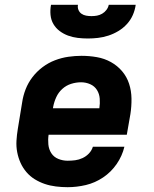

<svg xmlns="http://www.w3.org/2000/svg" viewBox="-20 -770 640 798"><path d="M261 8Q237 8 212.5 5Q188 2 166 -5.5Q144 -13 124.5 -25Q105 -37 90 -54.5Q75 -72 65.5 -93Q56 -114 51.5 -137.5Q47 -161 48.5 -185.5Q50 -210 54 -234L72 -344Q76 -372 86.5 -399Q97 -426 115 -449.5Q133 -473 157 -491Q181 -509 208.5 -519.5Q236 -530 264 -534Q292 -538 319 -538Q351 -538 382.5 -532.5Q414 -527 441 -512Q468 -497 487.5 -474Q507 -451 516.5 -422Q526 -393 526.5 -360.5Q527 -328 522 -296L507 -210H182Q179 -190 181 -169.5Q183 -149 193.5 -133Q204 -117 222.5 -109.5Q241 -102 261 -102Q277 -102 292.5 -104Q308 -106 323 -113Q338 -120 349.5 -132Q361 -144 366 -160H497Q488 -122 465 -88.5Q442 -55 408.5 -32.5Q375 -10 337 -1Q299 8 261 8ZM393 -320Q396 -340 394.5 -360Q393 -380 383 -396Q373 -412 355 -420Q337 -428 317 -428Q296 -428 275.5 -421.5Q255 -415 239 -400.5Q223 -386 214 -366.5Q205 -347 201 -326L200 -320ZM345 -610Q324 -610 303 -612.5Q282 -615 263 -622Q244 -629 228 -641Q212 -653 202 -670Q192 -687 190 -708Q188 -729 192 -750H304Q302 -739 306 -729Q310 -719 318.5 -713Q327 -707 338 -705Q349 -703 360 -703Q372 -703 383 -705Q394 -707 404.5 -713Q415 -719 422.5 -729Q430 -739 432 -750H544Q541 -728 532 -707.5Q523 -687 507.5 -670Q492 -653 472 -641Q452 -629 430.5 -622Q409 -615 387.5 -612.5Q366 -610 345 -610Z"/></svg>

Font: Iosevka Curly XBdExObl
Style: Regular
Weight: 800
Width: 7
Italic angle: -9°
Monospace: yes
Designer: Belleve Invis
Foundry: Belleve Invis
Version: Version 11.1.0; ttfautohint (v1.8.3)